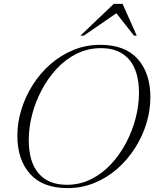

<svg xmlns="http://www.w3.org/2000/svg" viewBox="-20 -955 799 985"><path d="M751.5 -456Q751.5 -388.5 731 -321.5Q710.5 -254.5 672.2 -194.8Q634 -135 581.5 -89Q529 -43 464.2 -16.5Q399.5 10 326.5 10Q199 10 134 -63Q69 -136 69 -259Q69 -326.5 89.8 -393.5Q110.5 -460.5 148.5 -520.2Q186.5 -580 239.2 -626Q292 -672 356.5 -698.5Q421 -725 494 -725Q622 -725 686.8 -652Q751.5 -579 751.5 -456ZM127.5 -237.5Q127.5 -124 178 -65.5Q228.5 -7 322.5 -7Q390 -7 447.5 -35.8Q505 -64.5 550.2 -113.5Q595.5 -162.5 627.5 -223.5Q659.5 -284.5 676.2 -350.2Q693 -416 693 -477.5Q693 -591 642.5 -649.5Q592 -708 498 -708Q430.5 -708 373 -679.2Q315.5 -650.5 270.2 -601.5Q225 -552.5 193 -491.5Q161 -430.5 144.2 -364.8Q127.5 -299 127.5 -237.5ZM392.5 -772 563.5 -935H609L681.5 -772H667.5L577 -887L409.5 -772Z"/></svg>

Font: Newsreader Display Light
Style: Italic
Weight: 300
Italic angle: -17°
Designer: Hugues Gentile
Foundry: Production Type
Version: Version 1.001